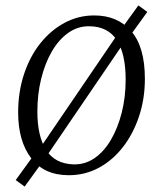

<svg xmlns="http://www.w3.org/2000/svg" viewBox="-20 -636 582 709"><path d="M71 53 38 29 101 -58 112 -66 422 -521 431 -533 491 -616 524 -592 464 -509 453 -501 143 -46 134 -34ZM234 11Q143 11 95 -52Q47 -115 47 -221Q47 -296 68.5 -361.5Q90 -427 128.5 -475.5Q167 -524 218 -551.5Q269 -579 328 -579Q414 -579 464.5 -521Q515 -463 515 -345Q515 -271 493.5 -206.5Q472 -142 434 -93Q396 -44 345 -16.5Q294 11 234 11ZM252 -29Q294 -28 329 -52Q364 -76 389.5 -119.5Q415 -163 429.5 -220Q444 -277 444 -342Q444 -437 411.5 -487.5Q379 -538 311 -539Q268 -540 232.5 -515Q197 -490 171.5 -446Q146 -402 132 -345Q118 -288 118 -224Q118 -133 150.5 -82Q183 -31 252 -29Z"/></svg>

Font: Rasa Light
Style: Italic
Weight: 300
Italic angle: -7.10001°
Designer: Anna Giedrys (Yrsa+Rasa design), David Brezina (Yrsa art-direction, Rasa art-direction, design)
Foundry: Rosetta Type Foundry
Version: Version 2.004